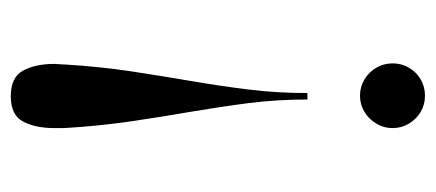

<svg xmlns="http://www.w3.org/2000/svg" viewBox="-246 -552 808 356"><g transform="rotate(-90 158.0 -374.0)"><path d="M151.5 -208Q151.5 -264.5 144.8 -317.2Q138 -370 128.8 -423.8Q119.5 -477.5 111 -535.2Q102.5 -593 98.5 -659Q98.5 -664.5 98.5 -668.8Q98.5 -673 98.5 -677.5Q98.5 -712 110.5 -735Q122.5 -758 157.5 -758Q193 -758 205.2 -735Q217.5 -712 217.5 -677.5Q217.5 -673 217 -668.8Q216.5 -664.5 216.5 -659Q212.5 -593 203.8 -535.2Q195 -477.5 185.8 -423.8Q176.5 -370 170 -317.2Q163.5 -264.5 163.5 -208ZM158.5 10Q142 10 128.5 2Q115 -6 106.8 -19.8Q98.5 -33.5 98.5 -50Q98.5 -66.5 106.8 -80.2Q115 -94 128.5 -102.2Q142 -110.5 158.5 -110.5Q175 -110.5 188.8 -102.2Q202.5 -94 210.5 -80.2Q218.5 -66.5 218.5 -50Q218.5 -33.5 210.5 -19.8Q202.5 -6 188.8 2Q175 10 158.5 10Z"/></g></svg>

Font: Bodoni Moda 18pt
Style: Regular
Weight: 400
Designer: Owen Earl
Foundry: indestructible type
Version: Version 2.005